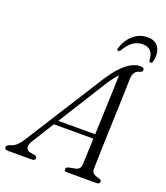

<svg xmlns="http://www.w3.org/2000/svg" viewBox="-191 -982 939 1089"><g transform="rotate(20 279.0 -438.0)"><path d="M97 -98.5Q80 -71 84.5 -54.2Q89 -37.5 108.5 -34L136 -29.5Q150.5 -26 150.5 -15.5Q150.5 0 130 0H-12Q-34.5 0 -34.5 -15Q-34.5 -27.5 -11.5 -35Q24 -41.5 59.5 -100L356.5 -569Q404 -641.5 446.5 -674.8Q489 -708 528.5 -708Q551.5 -708 551.5 -693Q551.5 -681 536 -677Q498.5 -670 496.5 -620.5Q496 -597 494.8 -553.8Q493.5 -510.5 491.5 -456Q489.5 -401.5 487.5 -343.2Q485.5 -285 483.8 -231Q482 -177 481 -135Q480 -93 479.5 -71Q479.5 -53 490 -44Q500.5 -35 527.5 -28.5Q540 -25 540 -14.5Q540 0 521 0H341Q326 0 326 -13.5Q326 -23.5 340 -28.5L383.5 -37Q410.5 -43.5 411.5 -73Q412.5 -95.5 414.2 -137Q416 -178.5 418 -230.5H179.5ZM380 -550.5 196.5 -257.5H419Q421.5 -322 424 -390.8Q426.5 -459.5 428.8 -519.8Q431 -580 432 -618.5Q422 -608 408.8 -591.2Q395.5 -574.5 380 -550.5ZM498.5 -829.5Q467 -829.5 441.5 -812Q416 -794.5 394 -756.5Q387 -746.5 380 -746.5Q369 -746.5 374 -761.5Q390 -813.5 427 -845Q464 -876.5 511 -876.5Q558 -876.5 578.2 -844.8Q598.5 -813 587.5 -761Q584.5 -746.5 574 -746.5Q566.5 -746.5 565 -756.5Q563.5 -795 546.8 -812.2Q530 -829.5 498.5 -829.5Z"/></g></svg>

Font: Fraunces 72pt S050 Light
Style: Italic
Weight: 300
Italic angle: -16°
Version: Version 1.000; ttfautohint (v1.8.3)